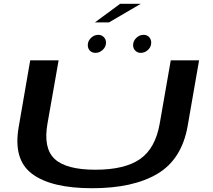

<svg xmlns="http://www.w3.org/2000/svg" viewBox="-20 -994 1127 1017"><path d="M468 3Q685 3 813.5 -73.2Q942 -149.5 973.5 -324L1034.5 -674.5H884.5L826 -339.5Q803 -208 721.8 -151.5Q640.5 -95 485.5 -95Q331 -95 269.8 -151.8Q208.5 -208.5 231.5 -339.5L290.5 -674.5H140L79.5 -324Q48 -149.5 149.8 -73.2Q251.5 3 468 3ZM486.5 -714Q507 -714 524.2 -730Q541.5 -746 541.5 -768Q541.5 -786 529.5 -797.8Q517.5 -809.5 500.5 -809.5Q479 -809.5 462 -793.2Q445 -777 445 -755Q445 -737 456.2 -725.5Q467.5 -714 486.5 -714ZM725.5 -714Q747.5 -714 764.2 -730Q781 -746 781 -768Q781 -786 769.8 -797.8Q758.5 -809.5 740 -809.5Q719 -809.5 702 -793.2Q685 -777 685 -755Q685 -737 696.8 -725.5Q708.5 -714 725.5 -714ZM483 -875.5H557.5L726 -974H616.5Z"/></svg>

Font: Anybody ExtraExpanded Medium
Style: Italic
Weight: 500
Width: 8
Italic angle: -10°
Version: Version 1.113;gftools[0.9.25]